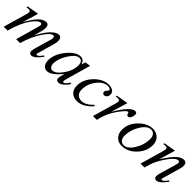

<svg xmlns="http://www.w3.org/2000/svg" viewBox="259 -1485 2539 2539"><g transform="rotate(45 1528.5 -215.0)"><path d="M678.2 -99.1Q597.7 11.7 543.5 11.7Q502.4 11.7 502.4 -31.2Q502.4 -55.2 514.6 -98.1L577.1 -313.5Q584.5 -338.4 584.5 -355.5Q584.5 -383.8 564 -383.8Q520 -383.8 451.7 -284.7Q372.1 -169.9 323.2 0H250L335 -300.3Q347.7 -345.7 347.7 -358.4Q347.7 -383.8 328.1 -383.8Q282.2 -383.8 217.8 -293.5Q137.7 -182.6 90.3 0H17.1L108.9 -319.3Q119.6 -357.4 119.6 -371.1Q119.6 -399.4 83.5 -399.4Q68.8 -399.4 48.8 -395.5V-413.6L218.3 -442.4L151.9 -220.2Q216.8 -334.5 264.6 -384.8Q319.8 -442.4 375 -442.4Q421.9 -442.4 421.9 -378.4Q421.9 -347.7 410.6 -307.6Q402.3 -275.4 380.9 -199.2Q434.1 -304.2 491.2 -368.7Q556.6 -442.4 610.8 -442.4Q661.1 -442.4 661.1 -372.6Q661.1 -348.1 655.3 -326.2L590.8 -98.1Q579.6 -59.1 579.6 -55.7Q579.6 -44.4 594.7 -44.4Q617.7 -44.4 663.6 -109.9Z M1191.9 -442.4 1104.5 -137.7Q1084.5 -67.4 1084.5 -56.6Q1084.5 -36.6 1099.6 -36.6Q1122.1 -36.6 1166 -104L1182.6 -93.3Q1156.7 -50.3 1120.6 -20.5Q1082 11.7 1050.8 11.7Q1005.9 11.7 1005.9 -29.8Q1005.9 -49.8 1026.9 -127.9Q916 11.7 834.5 11.7Q795.4 11.7 770.5 -19.3Q745.6 -50.3 745.6 -101.1Q745.6 -218.8 839.8 -332Q931.2 -442.4 1017.1 -442.4Q1077.1 -442.4 1096.7 -374L1115.2 -430.2ZM1077.6 -336.9Q1077.6 -417.5 1017.1 -417.5Q957.5 -417.5 890.6 -313.7Q823.7 -210 823.7 -118.2Q823.7 -84 841.8 -63.5Q857.4 -45.4 878.4 -45.4Q939 -45.4 1006.3 -138.2Q1077.6 -235.8 1077.6 -336.9Z M1650.9 -366.7Q1650.9 -335.4 1632.8 -314.9Q1617.2 -297.4 1598.6 -297.4Q1563 -297.4 1563 -332Q1563 -349.6 1580.8 -366.7Q1598.6 -383.8 1598.6 -394.5Q1598.6 -404.3 1585.4 -412.1Q1570.3 -420.4 1547.9 -420.4Q1469.7 -420.4 1402.8 -336.4Q1333.5 -249.5 1333.5 -140.6Q1333.5 -88.9 1362.8 -60.3Q1392.1 -31.7 1439.9 -31.7Q1514.2 -31.7 1596.7 -119.1L1611.3 -106Q1505.9 11.7 1397.9 11.7Q1328.6 11.7 1290 -27.3Q1251.5 -66.4 1251.5 -134.8Q1251.5 -248.5 1344.2 -345.5Q1437 -442.4 1545.9 -442.4Q1591.8 -442.4 1621.3 -421.4Q1650.9 -400.4 1650.9 -366.7Z M2070.3 -405.8Q2070.3 -379.9 2058.6 -354.5Q2044.4 -321.3 2020 -321.3Q1997.1 -321.3 1992.2 -344.5Q1987.3 -367.7 1976.6 -367.7Q1960 -367.7 1930.7 -334Q1791.5 -174.3 1760.3 0H1687L1778.8 -319.3Q1789.6 -357.4 1789.6 -371.1Q1789.6 -399.4 1753.4 -399.4Q1738.8 -399.4 1718.8 -395.5V-413.6L1888.2 -442.4L1818.8 -210Q1955.6 -442.4 2037.6 -442.4Q2070.3 -442.4 2070.3 -405.8Z M2520.5 -287.6Q2520.5 -173.8 2434.6 -82Q2346.7 11.7 2231.9 11.7Q2163.1 11.7 2123 -35.2Q2085.4 -78.6 2085.4 -145Q2085.4 -258.8 2177.2 -351.6Q2266.6 -442.4 2370.1 -442.4Q2437 -442.4 2478.8 -397.9Q2520.5 -353.5 2520.5 -287.6ZM2437.5 -323.2Q2437.5 -367.2 2415.5 -392.3Q2393.6 -417.5 2358.9 -417.5Q2289.1 -417.5 2227.3 -318.4Q2165.5 -219.2 2165.5 -109.9Q2165.5 -68.4 2185.1 -42.5Q2207 -13.7 2248 -13.7Q2314.5 -13.7 2375.5 -109.4Q2437.5 -207.5 2437.5 -323.2Z M3015.6 -99.1Q2935.1 11.7 2881.8 11.7Q2840.3 11.7 2840.3 -31.2Q2840.3 -55.2 2853 -98.1L2915.5 -313.5Q2924.3 -343.8 2924.3 -357.4Q2924.3 -383.8 2901.9 -383.8Q2849.6 -383.8 2769 -265.6Q2697.3 -160.2 2671.9 -75.2L2649.9 0H2576.7L2668.5 -319.3Q2679.2 -357.4 2679.2 -371.1Q2679.2 -399.4 2643.1 -399.4Q2628.4 -399.4 2608.4 -395.5V-413.6L2777.8 -442.4L2712.4 -220.2Q2791.5 -338.4 2836.9 -384.3Q2895 -442.4 2949.2 -442.4Q3001.5 -442.4 3001.5 -379.4Q3001.5 -354 2993.2 -326.2L2927.7 -98.1Q2917 -59.6 2917 -55.7Q2917 -44.4 2931.6 -44.4Q2955.1 -44.4 3001 -109.9Z"/></g></svg>

Font: Dai Banna SIL Book
Style: Oblique
Weight: 400
Italic angle: -11°
Designer: Victor Gaultney
Foundry: SIL International
Version: Version 2.000